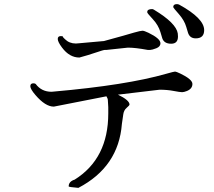

<svg xmlns="http://www.w3.org/2000/svg" viewBox="-20 -876 1040 931"><path d="M970 -730Q970 -787 848 -854Q842 -856 838 -856Q820 -856 820 -842Q820 -838 847 -808Q874 -777 883 -746L892 -716Q901 -690 929 -690Q970 -690 970 -730ZM843 -699Q843 -706 842 -714Q834 -764 728 -828Q722 -832 718 -832Q694 -832 694 -818V-816Q694 -812 721 -783Q748 -754 758 -720L767 -690Q776 -664 810 -664Q843 -664 843 -699ZM600 -645H602Q636 -645 696 -634H709Q717 -634 738 -642Q758 -650 758 -666Q758 -689 700 -717Q679 -727 671 -727Q662 -727 630 -718Q598 -708 484 -677L361 -666Q350 -665 348 -665Q316 -665 295 -686Q285 -695 285 -698Q285 -701 275 -701Q260 -701 260 -687Q260 -673 281 -645Q317 -597 365 -597Q406 -608 444 -621Q482 -634 489 -634H497ZM754 -441Q791 -441 822 -435Q853 -429 863 -429Q872 -429 887 -435Q913 -446 913 -469Q913 -491 855 -519Q834 -529 829 -529Q824 -529 785 -518Q593 -463 241 -432Q235 -431 230 -431Q181 -431 153 -469Q149 -472 142 -472Q127 -472 127 -458Q127 -444 152 -415Q200 -359 241 -359L496 -409Q503 -398 503 -390L505 -356Q505 -341 505 -326Q505 -107 342 -5Q313 4 313 28Q313 31 360 35Q555 -67 571 -275L578 -323Q581 -342 594 -353Q608 -365 608 -369Q608 -390 552 -417Z"/></svg>

Font: Sawarabi Mincho
Style: Regular
Weight: 400
Version: Version 1.082; ttfautohint (v1.8.4.7-5d5b)